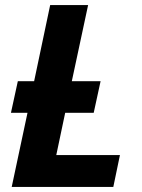

<svg xmlns="http://www.w3.org/2000/svg" viewBox="-20 -734 558 754"><path d="M50 -415H114L177 -714H326L262 -415H375L348 -291H236L201 -125H451L425 0H26L88 -291H23Z"/></svg>

Font: BC Sans
Style: Bold Italic
Weight: 700
Italic angle: -12°
Designer: Monotype Design Team
Province of B.C.
Foundry: Monotype Imaging Inc.
Version: Version 2.000;GOOG;noto-source:20170915:90ef993387c0